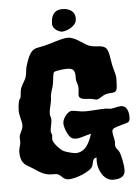

<svg xmlns="http://www.w3.org/2000/svg" viewBox="-61 -910 742 1026"><g transform="rotate(-5 310.0 -397.0)"><path d="M614 -233C618 -238 620 -247 620 -257C620 -296 605 -319 580 -319C562 -319 543 -311 524 -310C514 -310 506 -313 497 -313C463 -313 424 -308 388 -308C358 -308 334 -317 314 -317C297 -317 265 -283 265 -254C265 -227 288 -177 305 -171C312 -168 319 -167 326 -167C349 -167 373 -179 407 -186C392 -139 370 -90 316 -90C312 -90 268 -98 250 -109C239 -114 198 -154 198 -176C198 -182 200 -188 200 -194C200 -204 194 -208 194 -217C194 -238 203 -260 203 -279C203 -292 197 -299 197 -310C197 -332 207 -363 209 -378C212 -390 210 -402 213 -415C216 -432 225 -451 228 -470C233 -501 233 -526 240 -532C247 -537 286 -543 311 -543C357 -543 352 -511 352 -483C352 -470 362 -455 362 -436C362 -419 359 -406 359 -397C359 -373 392 -374 423 -372C435 -370 449 -365 453 -365C471 -367 482 -383 506 -390C534 -397 552 -389 562 -406C568 -417 568 -465 568 -474C567 -490 558 -514 552 -542C545 -576 543 -618 528 -634C510 -653 479 -645 447 -653C412 -661 373 -708 327 -708C296 -708 237 -685 203 -677C167 -668 150 -671 132 -653C114 -635 100 -591 95 -572C91 -556 91 -537 86 -520C81 -501 66 -484 58 -464C51 -447 53 -432 49 -412C48 -407 41 -402 40 -396C35 -378 33 -356 33 -344C33 -313 46 -289 46 -262C46 -238 26 -221 26 -198C26 -192 27 -186 27 -179C27 -158 17 -144 17 -121C17 -69 39 -53 61 -41C101 -20 127 12 182 12C186 12 190 12 195 12C233 12 230 46 269 46C306 46 378 17 395 -7C408 -25 399 -55 426 -57C425 -50 425 -43 425 -38C425 20 461 69 503 69C529 69 569 66 569 21C569 -10 558 -57 552 -72C545 -90 530 -96 530 -114C530 -119 531 -125 531 -132C531 -146 522 -170 522 -187C522 -205 539 -208 568 -217C578 -221 607 -225 614 -233ZM377 -789C379 -797 380 -804 380 -810C380 -846 347 -863 313 -863C265 -863 251 -829 251 -789C251 -756 292 -743 300 -743C332 -743 372 -770 377 -789Z"/></g></svg>

Font: Freckle Face
Style: Regular
Weight: 400
Designer: Astigmatic (AOETI)
Foundry: Astigmatic (AOETI)
Version: Version 1.000